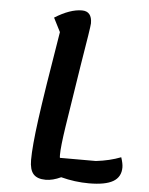

<svg xmlns="http://www.w3.org/2000/svg" viewBox="-53 -770 650 840"><g transform="rotate(5 271.5 -350.0)"><path d="M509 -57Q509 -15 475 5Q441 25 369 25Q307 25 246 9Q210 26 179 26Q142 26 125 7Q108 -12 108 -55Q108 -114 124 -233.5Q140 -353 185 -623L154 -684Q221 -726 273 -726Q317 -726 317 -673Q317 -659 288 -485Q259 -302 245.5 -213Q232 -124 232 -88Q232 -79 233 -75H391Q451 -82 500 -101Q509 -74 509 -57Z"/></g></svg>

Font: Lemonada
Style: Regular
Weight: 400
Designer: Mohamed Gaber (Arabic) Eduardo Tunni (Latin)
Foundry: Kief Type Foundry
Version: Version 3.006